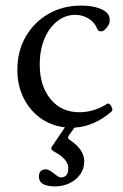

<svg xmlns="http://www.w3.org/2000/svg" viewBox="-20 -445 439 686"><path d="M177 221Q119 221 119 186Q119 160 144 160Q155 160 173 175Q190 189 197 189Q224 189 224 156Q224 123 172 96Q163 90 163 86Q163 81 166 78L212 10Q162 4 124 -23.5Q86 -51 64 -95.5Q42 -140 42 -195Q42 -262 71.5 -313.5Q101 -365 152.5 -395Q204 -425 270 -425Q307 -425 334 -415.5Q361 -406 369 -389Q372 -383 372 -369Q372 -360 361.5 -346.5Q351 -333 342 -333Q338 -333 334 -334.5Q330 -336 327 -343Q317 -367 295 -379.5Q273 -392 249 -392Q214 -392 185 -369.5Q156 -347 139 -307Q122 -267 122 -214Q122 -138 160.5 -91Q199 -44 264 -44Q288 -44 312.5 -51Q337 -58 363 -74Q368 -77 373 -71.5Q378 -66 380.5 -58.5Q383 -51 379 -47Q317 7 246 11L226 39Q223 43 223 46Q223 49 228 54Q281 89 281 131Q281 159 265.5 179.5Q250 200 226.5 210.5Q203 221 177 221Z"/></svg>

Font: Junicode
Style: Regular
Weight: 400
Designer: Peter S. Baker
Version: Version 2.100; ttfautohint (v1.8.4)